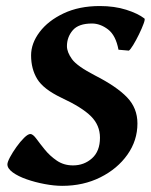

<svg xmlns="http://www.w3.org/2000/svg" viewBox="-20 -599 498 633"><path d="M456.1 -538.1Q459 -536.1 453.4 -520.8Q447.8 -505.4 438.2 -485.8Q428.7 -466.3 419.2 -450.7Q409.7 -435.1 404.8 -432.1L370.6 -435.1Q361.8 -482.4 336.2 -502Q310.5 -521.5 283.2 -521.5Q238.8 -521.5 219.7 -499Q200.7 -476.6 200.7 -446.8Q200.7 -427.2 217.3 -404.1Q233.9 -380.9 293.5 -350.1Q364.3 -314 398.7 -278.3Q433.1 -242.7 433.1 -191.9Q433.1 -135.7 400.1 -89.1Q367.2 -42.5 311 -14.4Q254.9 13.7 185.1 13.7Q158.7 13.7 127.4 7.8Q96.2 2 68.1 -7.8Q40 -17.6 22.2 -30.5Q4.4 -43.5 4.4 -57.1Q4.4 -64.5 12.9 -80.6Q21.5 -96.7 34.2 -114.5Q46.9 -132.3 59.6 -144.8Q72.3 -157.2 80.1 -157.2Q88.4 -157.2 99.9 -141.6Q111.3 -126 127.9 -105.5Q144.5 -85 167.5 -69.3Q190.4 -53.7 220.7 -53.7Q257.3 -53.7 283.4 -77.1Q309.6 -100.6 309.6 -145Q309.6 -186 280 -215.6Q250.5 -245.1 182.1 -276.9Q123 -305.2 102.8 -338.4Q82.5 -371.6 82.5 -416.5Q82.5 -456.1 110.6 -493.4Q138.7 -530.8 189.7 -554.9Q240.7 -579.1 309.1 -579.1Q357.4 -579.1 396 -566.9Q434.6 -554.7 456.1 -538.1Z"/></svg>

Font: Dai Banna SIL
Style: Bold Italic
Weight: 700
Italic angle: -11°
Designer: Victor Gaultney
Foundry: SIL International
Version: Version 4.000